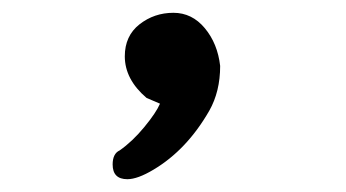

<svg xmlns="http://www.w3.org/2000/svg" viewBox="-20 -149 540 300"><path d="M179 131Q156 131 156 108Q156 91 167 86Q187 72 205.5 49.5Q224 27 230 13L209 4Q175 -25 175 -61Q175 -93 198 -111Q221 -129 251 -129Q280 -129 300 -105Q320 -81 324 -46Q324 -6 307 24Q272 85 220 116Q195 131 179 131Z"/></svg>

Font: LXGW WenKai Mono
Style: Bold
Weight: 700
Designer: Fontworks Inc.
Version: Version 1.250;January 17, 2023